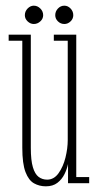

<svg xmlns="http://www.w3.org/2000/svg" viewBox="-20 -645 345 676"><path d="M141.5 11Q118.5 11 99.8 0.5Q81 -10 69.8 -39.2Q58.5 -68.5 58.5 -125V-501.5H10.5V-523H88.5V-124.5Q88.5 -80.5 95.8 -56.2Q103 -32 116 -22.2Q129 -12.5 146 -12.5Q170 -12.5 186.2 -35.2Q202.5 -58 210.5 -90.2Q218.5 -122.5 218.5 -151.5V-501.5H169.5V-523H248.5V-21.5H294V0H219.5V-67.5Q216 -50 207 -31.8Q198 -13.5 182 -1.2Q166 11 141.5 11ZM206.5 -560.5Q193.5 -560.5 184 -569.8Q174.5 -579 174.5 -591.5Q174.5 -605 184 -615Q193.5 -625 206.5 -625Q219 -625 228.5 -615Q238 -605 238 -591.5Q238 -579 228.5 -569.8Q219 -560.5 206.5 -560.5ZM99 -560.5Q87 -560.5 77.2 -569.8Q67.5 -579 67.5 -591.5Q67.5 -605 77.2 -615Q87 -625 99 -625Q112 -625 122 -615Q132 -605 132 -591.5Q132 -579 122 -569.8Q112 -560.5 99 -560.5Z"/></svg>

Font: Imbue 48pt Thin
Style: Regular
Weight: 250
Designer: Tyler Finck
Foundry: Etcetera Type Company
Version: Version 1.102